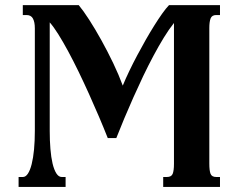

<svg xmlns="http://www.w3.org/2000/svg" viewBox="-20 -736 966 756"><path d="M117.2 -624.5Q117.2 -649.4 109.6 -663.1Q102.1 -676.8 84.5 -676.8H69.8V-715.8H290Q307.6 -694.8 331.1 -658.4Q354.5 -622.1 378.9 -578.1Q403.3 -534.2 425.8 -487.3Q448.2 -440.4 463.4 -398.9Q474.6 -426.3 489.3 -456.8Q503.9 -487.3 520.3 -518.1Q536.6 -548.8 553.7 -578.9Q570.8 -608.9 587.2 -635Q603.5 -661.1 618.4 -682.1Q633.3 -703.1 645.5 -715.8H846.2V-676.8H831.5Q814.5 -676.8 809.3 -663.6Q804.2 -650.4 804.2 -625.5V-91.8Q804.2 -64 809.1 -51.5Q814 -39.1 831.5 -39.1H846.2V0H622.6V-39.1H637.2Q654.8 -39.1 659.9 -51.5Q665 -64 665 -91.3V-645.5Q645.5 -621.1 625.2 -588.1Q605 -555.2 584.5 -516.8Q564 -478.5 543.9 -436.5Q523.9 -394.5 505.1 -352.3Q486.3 -310.1 469.2 -269.3Q452.1 -228.5 438 -192.4H404.3Q388.7 -231.9 369.9 -276.1Q351.1 -320.3 330.8 -365.2Q310.5 -410.2 289.6 -453.4Q268.6 -496.6 248.3 -534.2Q228 -571.8 209.5 -601.3Q190.9 -630.9 175.8 -647.9V-220.2Q175.8 -182.6 178.5 -149.7Q181.2 -116.7 187 -92Q192.9 -67.4 201.9 -53.2Q210.9 -39.1 223.1 -39.1H238.3V0H53.2V-39.1H70.3Q81.1 -39.1 89.8 -52.2Q98.6 -65.4 104.7 -89.6Q110.8 -113.8 114 -147Q117.2 -180.2 117.2 -220.7Z"/></svg>

Font: Arian AMU Serif
Style: Bold
Weight: 700
Designer: Ruben Hakobyan (Tarumian)
Foundry: Ruben Hakobyan (Tarumian)
Version: Version 1.002